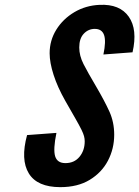

<svg xmlns="http://www.w3.org/2000/svg" viewBox="-20 -763 574 791"><path d="M228.5 8Q300 8 349.5 -22Q399 -52 424.8 -101.2Q450.5 -150.5 450.5 -208Q450.5 -259.5 430.8 -303.2Q411 -347 375.5 -407.5Q342 -464 324.2 -498.8Q306.5 -533.5 306.5 -567.5Q306.5 -604.5 325.2 -624.2Q344 -644 370.5 -644Q400 -644 408.8 -618.5Q417.5 -593 406 -538.5L526 -547.5Q547.5 -641.5 510.5 -694.2Q473.5 -747 390 -743Q333 -740.5 286.2 -712.8Q239.5 -685 212 -640.8Q184.5 -596.5 184.5 -543.5Q184.5 -505 200.8 -454.5Q217 -404 249 -347.5Q275.5 -301.5 291.5 -273.2Q307.5 -245 315.5 -228.8Q323.5 -212.5 326.2 -202Q329 -191.5 329 -181Q329 -143 307.5 -117Q286 -91 249.5 -91Q216 -91 207.2 -119.2Q198.5 -147.5 212.5 -215.5L91.5 -206.5Q64 -105 98.8 -48.5Q133.5 8 228.5 8Z"/></svg>

Font: League Gothic SemiExpanded Italic
Style: Regular
Weight: 400
Width: 6
Designer: The League of Moveable Type
Version: Version 1.600; ttfautohint (v1.8.3)